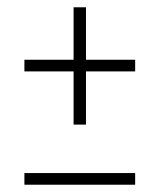

<svg xmlns="http://www.w3.org/2000/svg" viewBox="-20 -507 439 527"><path d="M182 -165V-311H47V-343H182V-487H216V-343H351V-311H216V-165ZM47 0V-32H351V0Z"/></svg>

Font: Alumni Sans Thin ExtraLight
Style: Regular
Weight: 250
Version: Version 1.018